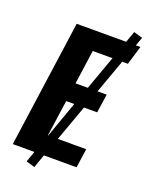

<svg xmlns="http://www.w3.org/2000/svg" viewBox="-153 -833 767 985"><g transform="rotate(20 230.5 -340.0)"><path d="M399 -589 332 -403H382L367 -301H295L224 -104H379L364 0H186L160 73L113 59L134 0H16L113 -692H383L405 -753L453 -739L436 -692H461L430 -589ZM346 -589H238L212 -403H279ZM242 -301H198L170 -104H172Z"/></g></svg>

Font: Fira Sans Compressed SemiBold
Style: Italic
Weight: 600
Width: 1
Italic angle: -8°
Designer: bBox Type GmbH & Carrois Corporate GbR & Edenspiekermann AG
Foundry: bBox Type GmbH & Carrois Corporate GbR & Edenspiekermann AG
Version: Version 4.301